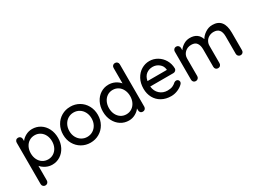

<svg xmlns="http://www.w3.org/2000/svg" viewBox="-40 -1535 3402 2530"><g transform="rotate(-30 1661.0 -270.0)"><path d="M575 -262Q575 -184 543.5 -122.5Q512 -61 457 -26Q402 9 336 9Q284 9 239 -14Q194 -37 166 -70V152Q166 172 152.5 186Q139 200 118 200Q98 200 84.5 186.5Q71 173 71 152V-477Q71 -498 84 -512Q97 -526 118 -526Q139 -526 152.5 -512Q166 -498 166 -477V-448Q190 -483 236 -508Q282 -533 334 -533Q402 -533 457 -498.5Q512 -464 543.5 -402Q575 -340 575 -262ZM484 -262Q484 -314 463.5 -355.5Q443 -397 406 -421Q369 -445 323 -445Q276 -445 239 -421.5Q202 -398 181.5 -356Q161 -314 161 -262Q161 -210 181.5 -168Q202 -126 239 -102.5Q276 -79 323 -79Q369 -79 406 -103Q443 -127 463.5 -168.5Q484 -210 484 -262Z M917 10Q844 10 783.5 -25Q723 -60 688 -122Q653 -184 653 -262Q653 -340 688 -403Q723 -466 783.5 -501Q844 -536 917 -536Q990 -536 1050.5 -501Q1111 -466 1146 -403Q1181 -340 1181 -262Q1181 -184 1146 -122Q1111 -60 1050.5 -25Q990 10 917 10ZM917 -448Q870 -448 831.5 -424.5Q793 -401 770.5 -358.5Q748 -316 748 -262Q748 -209 770.5 -167Q793 -125 831.5 -101.5Q870 -78 917 -78Q964 -78 1002.5 -101.5Q1041 -125 1063.5 -167Q1086 -209 1086 -262Q1086 -316 1063.5 -358.5Q1041 -401 1002.5 -424.5Q964 -448 917 -448Z M1764 -692V-48Q1764 -28 1750.5 -14Q1737 0 1716 0Q1695 0 1682 -13.5Q1669 -27 1669 -48V-76Q1644 -40 1598.5 -15Q1553 10 1501 10Q1433 10 1378 -25Q1323 -60 1291 -122.5Q1259 -185 1259 -263Q1259 -341 1290.5 -403.5Q1322 -466 1377 -501Q1432 -536 1498 -536Q1551 -536 1596 -514Q1641 -492 1669 -457V-692Q1669 -713 1682 -726.5Q1695 -740 1716 -740Q1737 -740 1750.5 -726.5Q1764 -713 1764 -692ZM1673 -263Q1673 -315 1652.5 -357.5Q1632 -400 1595.5 -424Q1559 -448 1512 -448Q1465 -448 1428.5 -424Q1392 -400 1371.5 -357.5Q1351 -315 1351 -263Q1351 -210 1371.5 -168Q1392 -126 1428.5 -102Q1465 -78 1512 -78Q1559 -78 1595.5 -102Q1632 -126 1652.5 -168Q1673 -210 1673 -263Z M2317 -239H1965Q1972 -166 2020.5 -122Q2069 -78 2139 -78Q2187 -78 2217 -92Q2247 -106 2270 -128Q2285 -137 2299 -137Q2316 -137 2327.5 -125Q2339 -113 2339 -97Q2339 -76 2319 -59Q2290 -30 2242 -10Q2194 10 2144 10Q2063 10 2001.5 -24Q1940 -58 1906.5 -119Q1873 -180 1873 -257Q1873 -341 1907.5 -404.5Q1942 -468 1998.5 -502Q2055 -536 2120 -536Q2184 -536 2240 -503Q2296 -470 2330 -412Q2364 -354 2365 -282Q2364 -264 2350 -251.5Q2336 -239 2317 -239ZM1969 -319H2264V-327Q2259 -380 2216.5 -414Q2174 -448 2120 -448Q2064 -448 2023 -416.5Q1982 -385 1969 -319Z M3251 -315V-48Q3251 -27 3238 -13.5Q3225 0 3204 0Q3183 0 3169.5 -14Q3156 -28 3156 -48V-314Q3156 -445 3046 -445Q3007 -445 2975.5 -427.5Q2944 -410 2926.5 -380Q2909 -350 2909 -314V-48Q2909 -28 2895.5 -14Q2882 0 2861 0Q2840 0 2827 -13.5Q2814 -27 2814 -48V-315Q2814 -374 2789 -409.5Q2764 -445 2706 -445Q2647 -445 2608.5 -407.5Q2570 -370 2570 -315V-48Q2570 -28 2556.5 -14Q2543 0 2522 0Q2501 0 2488 -13.5Q2475 -27 2475 -48V-476Q2475 -496 2488.5 -510Q2502 -524 2522 -524Q2543 -524 2556.5 -510Q2570 -496 2570 -476V-441Q2596 -480 2639.5 -506.5Q2683 -533 2734 -533Q2858 -533 2895 -423Q2917 -465 2968 -499Q3019 -533 3076 -533Q3251 -533 3251 -315Z"/></g></svg>

Font: Quicksand Medium
Style: Regular
Weight: 500
Designer: Andrew Paglinawan
Foundry: Andrew Paglinawan
Version: Version 3.000